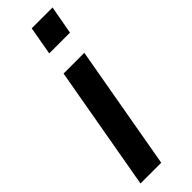

<svg xmlns="http://www.w3.org/2000/svg" viewBox="-241 -710 720 720"><g transform="rotate(-45 119.0 -350.0)"><path d="M5 0 92.5 -495.5H202.5L115 0ZM108 -587 128 -700H238.5L218 -587Z"/></g></svg>

Font: Cabin SemiCondensedSemiBold
Style: Italic
Weight: 600
Width: 4
Italic angle: -10°
Designer: Pablo Impallari
Foundry: Pablo Impallari. http://www.impallari.com Igino Marini. http://www.ikern.com
Version: Version 3.001